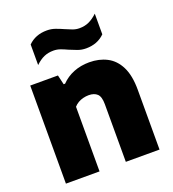

<svg xmlns="http://www.w3.org/2000/svg" viewBox="-142 -900 911 1009"><g transform="rotate(-20 313.5 -395.5)"><path d="M53.5 0V-548.5H208.5L221 -495H229Q258.5 -525.5 298.5 -541.5Q338.5 -557.5 386 -557.5Q441 -557.5 484.2 -535.2Q527.5 -513 552.2 -463.8Q577 -414.5 577 -334.5V0H388.5V-322.5Q388.5 -364.5 371.8 -380.2Q355 -396 324.5 -396Q309 -396 293.8 -392.2Q278.5 -388.5 265 -380.8Q251.5 -373 241.5 -361.5V0ZM397 -631.5Q372 -631.5 349.8 -639.8Q327.5 -648 306.5 -657Q287.5 -666 268.8 -672.8Q250 -679.5 230.5 -679.5Q201 -679.5 177.5 -669.2Q154 -659 129.5 -635.5V-750.5Q170 -791 234 -791Q259 -791 281.2 -783Q303.5 -775 324.5 -765.5Q343.5 -757 362.2 -750Q381 -743 400.5 -743Q430 -743 453.5 -753.8Q477 -764.5 501.5 -787.5V-672Q461 -631.5 397 -631.5Z"/></g></svg>

Font: Encode Sans Condensed Thin ExtraBold
Style: Regular
Weight: 800
Version: Version 3.002